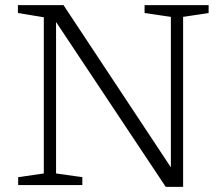

<svg xmlns="http://www.w3.org/2000/svg" viewBox="-20 -718 870 745"><path d="M150 -45V-651L49.5 -667.5V-698H226.5L660 -43L643 -17.5V-652.5L541 -667.5V-698H789.5V-667.5L690.5 -652.5V7H623L183 -654.5L197.5 -658.5V-45L299.5 -30.5V0H50.5V-30.5Z"/></svg>

Font: Newsreader 9pt Light
Style: Regular
Weight: 300
Designer: Hugues Gentile
Foundry: Production Type
Version: Version 1.003